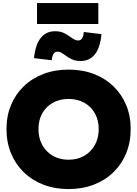

<svg xmlns="http://www.w3.org/2000/svg" viewBox="-20 -1240 910 1273"><path d="M434.5 13.5Q343.5 13.5 268 -15.5Q192.5 -44.5 137.8 -97.8Q83 -151 53 -223.8Q23 -296.5 23 -384.5Q23 -471.5 53 -543.5Q83 -615.5 137.8 -668.2Q192.5 -721 268 -749.8Q343.5 -778.5 435 -778.5Q526 -778.5 601.5 -749.8Q677 -721 731.8 -668.2Q786.5 -615.5 816.5 -543.5Q846.5 -471.5 846.5 -384.5Q846.5 -296.5 816.5 -223.8Q786.5 -151 731.8 -97.8Q677 -44.5 601.5 -15.5Q526 13.5 434.5 13.5ZM434.5 -181Q493.5 -181 538.5 -207Q583.5 -233 609 -278.8Q634.5 -324.5 634.5 -384.5Q634.5 -443.5 609.2 -488.5Q584 -533.5 538.8 -558.8Q493.5 -584 434.5 -584Q375.5 -584 330.5 -558.8Q285.5 -533.5 260.2 -488.5Q235 -443.5 235 -384.5Q235 -324.5 260.2 -278.8Q285.5 -233 330.5 -207Q375.5 -181 434.5 -181ZM535.5 -1028 653 -1013.5Q644 -923 608.8 -879.2Q573.5 -835.5 514.5 -835.5Q480.5 -835.5 456.2 -847Q432 -858.5 411.5 -874Q396 -885.5 384.5 -891.5Q373 -897.5 361.5 -897.5Q344 -897.5 334.8 -882.8Q325.5 -868 323 -840.5L205.5 -854.5Q215 -945.5 250.8 -989.2Q286.5 -1033 345.5 -1033Q379.5 -1033 403.8 -1021Q428 -1009 448.5 -994Q464.5 -982.5 475.5 -977Q486.5 -971.5 498 -971.5Q515 -971.5 524.2 -985.8Q533.5 -1000 535.5 -1028ZM632 -1219.5V-1081H225.5V-1219.5Z"/></svg>

Font: Hepta Slab ExtraBold
Style: Regular
Weight: 800
Designer: Michael LaGattuta
Foundry: Michael LaGattuta
Version: Version 1.102